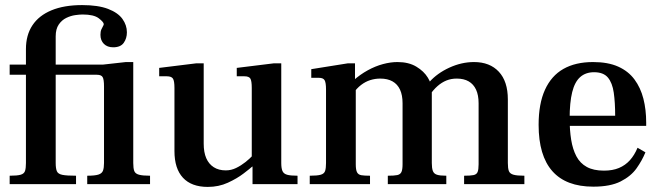

<svg xmlns="http://www.w3.org/2000/svg" viewBox="-20 -724 2608 755"><path d="M18 0V-33Q48 -33 61.5 -37Q75 -41 78.5 -52Q82 -63 82 -83V-430H18V-470H82V-531Q82 -586 107.5 -624.5Q133 -663 182.5 -683.5Q232 -704 303 -704Q366 -704 405 -689Q444 -674 461.5 -649.5Q479 -625 479 -597Q479 -573 466.5 -555.5Q454 -538 425 -538Q402 -538 388.5 -551.5Q375 -565 375 -587Q375 -600 378.5 -608Q382 -616 385 -621Q388 -626 388 -629Q388 -637 368.5 -652Q349 -667 305 -667Q293 -667 275.5 -664.5Q258 -662 240.5 -653.5Q223 -645 211 -627.5Q199 -610 199 -581V-470H453V-430H199V-83Q199 -62 203.5 -51Q208 -40 225 -36.5Q242 -33 279 -33V0ZM323 0V-33Q353 -33 367 -37.5Q381 -42 385 -53Q389 -64 389 -83V-384Q389 -412 383.5 -421Q378 -430 361 -430H331V-464L475 -480H504V-83Q504 -62 508 -51.5Q512 -41 526.5 -37Q541 -33 570 -33V0Z M797 11Q733 11 699.5 -25Q666 -61 666 -130V-378Q666 -406 660 -415Q654 -424 636 -424H606V-457L752 -475H781V-159Q781 -125 791 -102Q801 -79 820.5 -66.5Q840 -54 868 -54Q889 -54 908.5 -63.5Q928 -73 945 -86.5Q962 -100 973 -112V-70Q963 -61 937.5 -41.5Q912 -22 876 -5.5Q840 11 797 11ZM973 0V-69H970V-378Q970 -406 964.5 -415Q959 -424 941 -424H911V-457L1057 -475H1086V-83Q1086 -63 1090.5 -52Q1095 -41 1108.5 -37Q1122 -33 1150 -33V0Z M1805 0V-33Q1830 -33 1842 -35.5Q1854 -38 1858 -47.5Q1862 -57 1862 -78V-318Q1862 -350 1852 -371.5Q1842 -393 1823 -404Q1804 -415 1776 -415Q1754 -415 1735.5 -407.5Q1717 -400 1700.5 -385.5Q1684 -371 1668 -348V-401Q1699 -436 1747 -458Q1795 -480 1844 -480Q1906 -480 1941.5 -442Q1977 -404 1977 -333V-83Q1977 -62 1981 -51.5Q1985 -41 1999 -37Q2013 -33 2042 -33V0ZM1198 0V-33Q1228 -33 1241.5 -37Q1255 -41 1258.5 -52Q1262 -63 1262 -83V-372Q1262 -399 1256.5 -408.5Q1251 -418 1234 -418H1204V-452L1348 -475H1376V-413H1379V-78Q1379 -56 1384 -46.5Q1389 -37 1401 -35Q1413 -33 1435 -33V0ZM1505 0V-33Q1530 -33 1542 -35.5Q1554 -38 1558.5 -47.5Q1563 -57 1563 -78V-318Q1563 -350 1553 -371.5Q1543 -393 1523.5 -404Q1504 -415 1475 -415Q1455 -415 1436 -409Q1417 -403 1400 -390Q1383 -377 1369 -357V-407Q1396 -431 1426 -447.5Q1456 -464 1486 -472Q1516 -480 1543 -480Q1587 -480 1617 -462Q1647 -444 1662.5 -418.5Q1678 -393 1678 -369V-83Q1678 -63 1682 -52Q1686 -41 1698 -37Q1710 -33 1735 -33V0Z M2313 10Q2206 10 2152 -51Q2098 -112 2098 -233Q2098 -316 2123 -371Q2148 -426 2195.5 -453Q2243 -480 2312 -480Q2371 -480 2411 -462Q2451 -444 2475 -411.5Q2499 -379 2510 -336Q2521 -293 2521 -242V-229H2183V-269H2399Q2399 -321 2393.5 -359.5Q2388 -398 2370.5 -419Q2353 -440 2316 -440Q2283 -440 2261.5 -421Q2240 -402 2230 -361.5Q2220 -321 2220 -257Q2220 -212 2226 -174.5Q2232 -137 2246.5 -109.5Q2261 -82 2287.5 -67.5Q2314 -53 2355 -53Q2389 -53 2414 -63.5Q2439 -74 2457 -94Q2475 -114 2487 -143L2518 -125Q2505 -93 2483 -62Q2461 -31 2420.5 -10.5Q2380 10 2313 10Z"/></svg>

Font: Frank Ruhl Libre Medium
Style: Regular
Weight: 500
Designer: Yanek Iontef
Foundry: Fontef
Version: Version 6.004